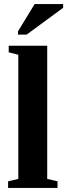

<svg xmlns="http://www.w3.org/2000/svg" viewBox="-20 -917 328 937"><path d="M210.4 -43.9 260.7 -32.2V0H19.5V-32.2L69.3 -43.9V-649.9L22.5 -661.6V-693.8H210.4ZM67.9 -748V-764.2L148.9 -897H288.1V-878.9L109.9 -748Z"/></svg>

Font: Liberation Serif
Style: Bold
Weight: 700
Designer: Steve Matteson
Foundry: Ascender Corporation
Version: Version 2.1.5